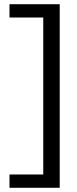

<svg xmlns="http://www.w3.org/2000/svg" viewBox="-20 -690 363 910"><path d="M263 200V-670H25V-607H185V137H25V200Z"/></svg>

Font: LT Wave Light
Style: Regular
Weight: 300
Designer: Daniel Lyons
Version: Version 2.5 (Glyphs App)